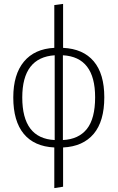

<svg xmlns="http://www.w3.org/2000/svg" viewBox="-20 -761 602 983"><path d="M303 -6V195L258 202V-6Q155 -11 101.5 -76Q48 -141 48 -262Q48 -380 102.5 -445.5Q157 -511 258 -516V-735L303 -741V-516Q406 -511 460 -447Q514 -383 514 -263Q514 -140 459.5 -75.5Q405 -11 303 -6ZM467 -263Q467 -469 302 -478V-44Q383 -48 425 -101Q467 -154 467 -263ZM260 -44V-478Q94 -467 94 -262Q94 -52 260 -44Z"/></svg>

Font: Fira Sans Condensed ExtraLight
Style: Regular
Weight: 275
Width: 3
Designer: Carrois Corporate & Edenspiekermann AG
Foundry: Carrois Corporate GbR & Edenspiekermann AG
Version: Version 4.203